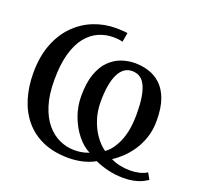

<svg xmlns="http://www.w3.org/2000/svg" viewBox="-130 -900 1112 1058"><g transform="rotate(20 425.5 -371.0)"><path d="M814.5 -65 835 -28.5Q806 -7.5 770.8 1.8Q735.5 11 696.5 11Q648 11 604.8 0.5Q561.5 -10 527.5 -26Q495 -7.5 455.2 1.8Q415.5 11 374.5 11Q288 11 223.5 -17.2Q159 -45.5 116.5 -96.5Q74 -147.5 53.2 -215.8Q32.5 -284 32.5 -364Q32.5 -459.5 60.2 -532Q88 -604.5 136.5 -653.5Q185 -702.5 247 -727Q309 -751.5 377 -751.5Q390.5 -751.5 410.8 -750.5Q431 -749.5 445 -747L435.5 -693Q422.5 -696.5 407.5 -698Q392.5 -699.5 380.5 -699.5Q336 -699.5 295.5 -682Q255 -664.5 223.2 -625.8Q191.5 -587 173 -523Q154.5 -459 154.5 -366Q154.5 -281.5 173.8 -220Q193 -158.5 226.2 -118.8Q259.5 -79 301.8 -59.8Q344 -40.5 390 -40.5Q406 -40.5 425.8 -43Q445.5 -45.5 474.5 -56Q434.5 -76 400.2 -118.2Q366 -160.5 345 -216.8Q324 -273 324 -334.5Q324 -411.5 342.5 -463.8Q361 -516 392.2 -547.2Q423.5 -578.5 462.2 -592.2Q501 -606 542 -606Q583 -606 622 -594Q661 -582 692.5 -553.2Q724 -524.5 742.8 -474.2Q761.5 -424 761.5 -347Q761.5 -292.5 746 -247Q730.5 -201.5 706 -166Q681.5 -130.5 654 -105.2Q626.5 -80 602.5 -65.5Q626.5 -53 655.8 -46.8Q685 -40.5 716 -40.5Q744.5 -40.5 770 -46.5Q795.5 -52.5 814.5 -65ZM551 -94.5Q590.5 -120.5 618 -184Q645.5 -247.5 645.5 -346Q645.5 -451 621.2 -505.2Q597 -559.5 541.5 -559.5Q491 -559.5 463.2 -504Q435.5 -448.5 435.5 -340.5Q435.5 -287 451 -239.2Q466.5 -191.5 492.8 -154.2Q519 -117 551 -94.5Z"/></g></svg>

Font: Merriweather 28pt Medium
Style: Regular
Weight: 500
Version: Version 2.100